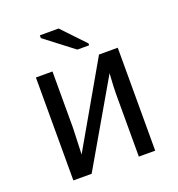

<svg xmlns="http://www.w3.org/2000/svg" viewBox="-129 -820 859 926"><g transform="rotate(-20 300.0 -356.5)"><path d="M175.3 -528.3V-239.3L170.4 -104L414.1 -528.3H510.3V0H426.3V-322.3Q426.3 -354 429.7 -402.8L431.2 -426.3L184.1 0H90.3V-528.3ZM324.2 -586.4 177.7 -698.7V-712.9H273.9L384.8 -596.2V-586.4Z"/></g></svg>

Font: Courier New
Style: Regular
Weight: 400
Designer: Steve Matteson
Foundry: Ascender Corporation
Version: Version 2.00.3